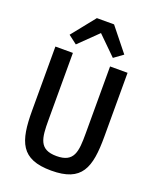

<svg xmlns="http://www.w3.org/2000/svg" viewBox="-171 -1043 942 1155"><g transform="rotate(20 300.0 -466.0)"><path d="M245 -944 125 -794 180 -752 299 -868 417 -752 475 -794 355 -944ZM69 -698V-289C69 -89 104 12 300 12C496 12 531 -89 531 -289V-698H419V-269C419 -153 413 -81 300 -81C187 -81 181 -153 181 -269V-698Z"/></g></svg>

Font: IBM Mono Medium
Style: Regular
Weight: 500
Monospace: yes
Designer: Mike Abbink, Paul van der Laan, Pieter van Rosmalen
Foundry: Bold Monday
Version: Version 2.3